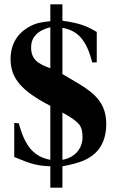

<svg xmlns="http://www.w3.org/2000/svg" viewBox="-20 -770 540 889"><path d="M269 -641C340 -629 381 -584 407 -481H428V-622C381 -650 348 -663 269 -674V-750H213V-672C168 -667 146 -663 117 -647C60 -616 29 -565 29 -496C29 -407 80 -349 213 -280V-30C139 -44 96 -90 67 -199L46 -201V-43C128 -9 151 -3 213 0V99H269V0C350 -15 388 -31 421 -61C455 -93 472 -139 472 -196C472 -322 381 -360 269 -427ZM213 -454C153 -475 124 -497 124 -551C124 -594 150 -628 213 -644ZM269 -249C349 -204 362 -188 362 -134C362 -88 333 -42 269 -30Z"/></svg>

Font: XITS
Style: Bold
Weight: 700
Designer: MicroPress Inc., with final additions and corrections provided by Coen Hoffman, Elsevier (retired)
Version: Version 1.107